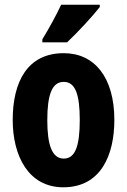

<svg xmlns="http://www.w3.org/2000/svg" viewBox="-20 -786 541 816"><path d="M404 -756V-766H240C219 -722 193 -673 160 -619V-606H265C313 -651 377 -721 404 -756ZM466 -276C466 -458 381 -560 251 -560C97 -560 34 -439 34 -276C34 -125 100 10 249 10C410 10 466 -129 466 -276ZM181 -275C181 -386 202 -438 251 -438C300 -438 319 -385 319 -276C319 -166 300 -112 251 -112C202 -112 181 -168 181 -275Z"/></svg>

Font: Noto Sans Devanagari ExtraCondensed ExtraBold
Style: Regular
Weight: 800
Width: 2
Designer: Jelle Bosma - Monotype Design Team
Foundry: Monotype Imaging Inc.
Version: Version 2.004